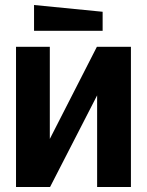

<svg xmlns="http://www.w3.org/2000/svg" viewBox="-20 -747 587 767"><path d="M503 0H368V-366L180 0H44V-560H179V-192L367 -560H503ZM390 -624H116V-727L390 -700Z"/></svg>

Font: Tektur SemiCondensed SemiBold
Style: Regular
Weight: 600
Width: 4
Designer: Adam Jagosz
Foundry: Adam Jagosz
Version: Version 1.005;gftools[0.9.30]